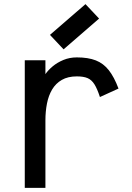

<svg xmlns="http://www.w3.org/2000/svg" viewBox="-20 -910 640 930"><path d="M100 0V-618H200V-551Q213 -570 235 -588.5Q257 -607 287 -619.5Q317 -632 352 -632Q407 -632 444 -617.5Q481 -603 507 -570Q533 -537 554 -481L464 -440Q451 -480 437.5 -501.5Q424 -523 404.5 -531.5Q385 -540 352 -540Q309 -540 279.5 -523Q250 -506 232.5 -476.5Q215 -447 207.5 -408.5Q200 -370 200 -327V0ZM288 -671 222 -741 394 -890 460 -820Z"/></svg>

Font: Victor Mono
Style: Bold
Weight: 700
Monospace: yes
Designer: Rune Bjørnerås
Version: Version 1.561;gftools[0.9.30]